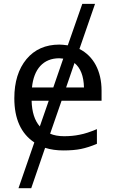

<svg xmlns="http://www.w3.org/2000/svg" viewBox="-20 -780 604 1008"><path d="M144 208 216.8 -3.9C246.1 5.4 278.3 9.8 313 9.8C348.6 9.8 379.4 7.3 405.3 2C431.2 -3.4 459 -12.2 488.8 -24.9V-102.1C454.1 -87.4 424.3 -77.6 398.4 -72.8C372.6 -67.4 345.7 -64.9 316.9 -64.9C288.1 -64.9 263.2 -69.3 243.2 -78.1L303.2 -251H513.2V-304.2C513.2 -407.7 470.7 -485.8 397 -522.9L479 -759.8H412.1L335.9 -542C316.9 -544.4 302.2 -545.9 292 -545.9C219.2 -545.9 161.6 -520.5 119.1 -469.7C76.7 -418.5 55.2 -350.1 55.2 -264.2C55.2 -156.2 90.3 -78.6 160.2 -32.2L77.1 208ZM312 -472.2 259.8 -320.8H147.9C157.2 -417 207 -474.1 291 -474.1ZM327.1 -320.8 371.1 -449.2C402.8 -423.3 419.4 -380.9 420.9 -320.8ZM235.8 -251 189 -116.2C161.6 -147.5 147.5 -192.4 146 -251Z"/></svg>

Font: Noto Reveo Sans
Style: Regular
Weight: 400
Designer: Monotype Design team
Foundry: Monotype Imaging Inc.
Version: Version 1.04